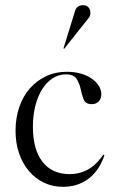

<svg xmlns="http://www.w3.org/2000/svg" viewBox="-20 -711 446 741"><path d="M238 -434Q266 -434 290 -427.5Q314 -421 332 -409Q350 -397 360.5 -381Q371 -365 371 -347Q371 -330 361 -319.5Q351 -309 334 -309Q310 -309 303 -327Q296 -345 291.5 -366.5Q287 -388 276 -406Q265 -424 234 -424Q207 -424 183.5 -409Q160 -394 143 -367Q126 -340 116.5 -303Q107 -266 107 -222Q107 -134 144 -86.5Q181 -39 249 -39Q322 -39 370 -102L379 -114L383 -112L379 -101Q359 -48 318.5 -19Q278 10 223 10Q183 10 149.5 -6Q116 -22 91.5 -51Q67 -80 53.5 -119.5Q40 -159 40 -207Q40 -256 54.5 -298Q69 -340 95.5 -370Q122 -400 158 -417Q194 -434 238 -434ZM270 -670Q277 -691 301 -691Q315 -691 322 -682Q329 -673 329 -660Q329 -650 321 -640Q313 -630 293 -605L228 -523L225 -524Z"/></svg>

Font: Libre Caslon Display
Style: Regular
Weight: 400
Designer: Pablo Impallari, Rodrigo Fuenzalida
Foundry: Pablo Impallari, Rodrigo Fuenzalida
Version: Version 1.002; ttfautohint (v1.5)